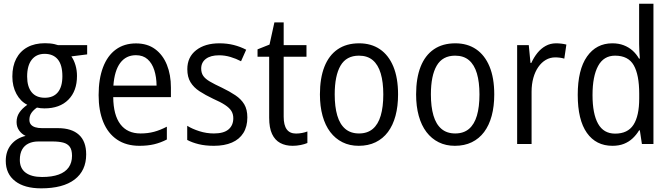

<svg xmlns="http://www.w3.org/2000/svg" viewBox="-20 -780 3635 1040"><path d="M203.1 240.2Q112.3 240.2 61.8 200.9Q11.2 161.6 11.2 91.3Q11.2 38.6 40.3 3.2Q69.3 -32.2 118.7 -43.9Q97.7 -53.7 83.7 -73.2Q69.8 -92.8 69.8 -119.1Q69.8 -147.5 84.5 -169.7Q99.1 -191.9 127.9 -212.4Q91.3 -230.5 69.1 -271.2Q46.9 -312 46.9 -365.7Q46.9 -421.9 67.9 -462.2Q88.9 -502.4 128.4 -524.2Q168 -545.9 223.6 -545.9Q237.8 -545.9 250.7 -544.7Q263.7 -543.5 274.7 -541Q285.6 -538.6 293.9 -535.6H452.1V-485.4L366.7 -474.6Q380.9 -454.1 388.9 -426.8Q397 -399.4 397 -368.7Q397 -287.1 350.3 -240Q303.7 -192.9 220.7 -192.9Q198.7 -192.9 180.2 -197.3Q161.6 -184.6 150.4 -168.7Q139.2 -152.8 139.2 -130.9Q139.2 -115.7 147.2 -105.7Q155.3 -95.7 170.7 -90.8Q186 -85.9 208 -85.9H293.9Q367.7 -85.9 407.2 -50.3Q446.8 -14.6 446.8 56.2Q446.8 144.5 384 192.4Q321.3 240.2 203.1 240.2ZM207.5 178.7Q261.7 178.7 297.9 165.5Q334 152.3 352.1 126.5Q370.1 100.6 370.1 64Q370.1 31.7 357.9 15.1Q345.7 -1.5 322.3 -7.6Q298.8 -13.7 265.1 -13.7H187Q157.7 -13.7 135 -2.9Q112.3 7.8 99.9 29.8Q87.4 51.8 87.4 86.4Q87.4 131.8 118.9 155.3Q150.4 178.7 207.5 178.7ZM222.7 -250.5Q269 -250.5 293.5 -280.3Q317.9 -310.1 317.9 -367.2Q317.9 -428.2 293 -458.3Q268.1 -488.3 221.7 -488.3Q176.8 -488.3 151.9 -456.5Q127 -424.8 127 -365.7Q127 -310.5 151.4 -280.5Q175.8 -250.5 222.7 -250.5Z M716.8 -544.9Q778.3 -544.9 820.3 -513.9Q862.3 -482.9 884 -429Q905.8 -375 905.8 -305.7V-253.9H593.3Q594.2 -156.7 632.1 -106.9Q669.9 -57.1 741.2 -57.1Q781.2 -57.1 814.7 -66.2Q848.1 -75.2 883.8 -93.8V-24.4Q849.6 -6.8 814.7 1.5Q779.8 9.8 735.4 9.8Q663.6 9.8 614 -23.9Q564.5 -57.6 539.3 -119.4Q514.2 -181.2 514.2 -264.6Q514.2 -352.5 538.1 -415.5Q562 -478.5 607.4 -511.7Q652.8 -544.9 716.8 -544.9ZM716.3 -481Q662.6 -481 631.3 -439.2Q600.1 -397.5 594.2 -316.4H828.1Q827.6 -362.8 815.7 -400.1Q803.7 -437.5 779.3 -459.2Q754.9 -481 716.3 -481Z M1319.8 -144Q1319.8 -94.2 1298.3 -59.8Q1276.9 -25.4 1236.3 -7.8Q1195.8 9.8 1138.7 9.8Q1092.3 9.8 1056.4 1Q1020.5 -7.8 994.1 -22V-98.6Q1021.5 -81.5 1060.1 -69.3Q1098.6 -57.1 1138.7 -57.1Q1191.9 -57.1 1217.8 -79.1Q1243.7 -101.1 1243.7 -139.6Q1243.7 -162.1 1233.2 -179Q1222.7 -195.8 1199 -211.4Q1175.3 -227.1 1134.3 -245.1Q1092.3 -265.1 1060.8 -285.6Q1029.3 -306.2 1012 -334.5Q994.6 -362.8 994.6 -405.3Q994.6 -470.7 1042.5 -508.1Q1090.3 -545.4 1168.5 -545.4Q1209.5 -545.4 1245.6 -536.4Q1281.7 -527.3 1313.5 -510.7L1285.6 -448.2Q1258.8 -462.4 1228.5 -471.4Q1198.2 -480.5 1166.5 -480.5Q1120.6 -480.5 1095.2 -461.2Q1069.8 -441.9 1069.8 -408.7Q1069.8 -385.3 1080.8 -369.1Q1091.8 -353 1116.7 -338.4Q1141.6 -323.7 1182.6 -304.7Q1224.1 -284.7 1255.1 -263.9Q1286.1 -243.2 1303 -215.1Q1319.8 -187 1319.8 -144Z M1583.5 -56.6Q1599.6 -56.6 1616.2 -59.8Q1632.8 -63 1645 -67.9V-5.4Q1630.4 1 1608.9 5.4Q1587.4 9.8 1564.9 9.8Q1526.4 9.8 1497.8 -5.6Q1469.2 -21 1453.6 -54.2Q1438 -87.4 1438 -142.6V-472.7H1375V-512.7L1439.9 -538.6L1466.3 -658.7H1516.6V-535.6H1640.1V-472.7H1516.6V-147.9Q1516.6 -102.1 1533.2 -79.3Q1549.8 -56.6 1583.5 -56.6Z M2136.2 -268.6Q2136.2 -204.1 2122.3 -152.6Q2108.4 -101.1 2081.3 -64.9Q2054.2 -28.8 2014.4 -9.5Q1974.6 9.8 1922.9 9.8Q1874 9.8 1835.2 -9.5Q1796.4 -28.8 1769 -64.7Q1741.7 -100.6 1727.3 -152.3Q1712.9 -204.1 1712.9 -268.6Q1712.9 -356.9 1737.3 -418.7Q1761.7 -480.5 1809.1 -512.9Q1856.4 -545.4 1925.3 -545.4Q1990.7 -545.4 2037.8 -513.4Q2085 -481.4 2110.6 -419.7Q2136.2 -357.9 2136.2 -268.6ZM1793 -268.6Q1793 -201.7 1806.9 -154.3Q1820.8 -106.9 1850.1 -82Q1879.4 -57.1 1924.8 -57.1Q1970.2 -57.1 1999.3 -81.8Q2028.3 -106.4 2042.2 -153.6Q2056.2 -200.7 2056.2 -268.6Q2056.2 -335.4 2042.2 -382.3Q2028.3 -429.2 1999.3 -453.9Q1970.2 -478.5 1924.3 -478.5Q1856 -478.5 1824.5 -424.3Q1793 -370.1 1793 -268.6Z M2657.2 -268.6Q2657.2 -204.1 2643.3 -152.6Q2629.4 -101.1 2602.3 -64.9Q2575.2 -28.8 2535.4 -9.5Q2495.6 9.8 2443.8 9.8Q2395 9.8 2356.2 -9.5Q2317.4 -28.8 2290 -64.7Q2262.7 -100.6 2248.3 -152.3Q2233.9 -204.1 2233.9 -268.6Q2233.9 -356.9 2258.3 -418.7Q2282.7 -480.5 2330.1 -512.9Q2377.4 -545.4 2446.3 -545.4Q2511.7 -545.4 2558.8 -513.4Q2606 -481.4 2631.6 -419.7Q2657.2 -357.9 2657.2 -268.6ZM2314 -268.6Q2314 -201.7 2327.9 -154.3Q2341.8 -106.9 2371.1 -82Q2400.4 -57.1 2445.8 -57.1Q2491.2 -57.1 2520.3 -81.8Q2549.3 -106.4 2563.2 -153.6Q2577.1 -200.7 2577.1 -268.6Q2577.1 -335.4 2563.2 -382.3Q2549.3 -429.2 2520.3 -453.9Q2491.2 -478.5 2445.3 -478.5Q2377 -478.5 2345.5 -424.3Q2314 -370.1 2314 -268.6Z M2992.2 -545.4Q3005.9 -545.4 3020.3 -543.7Q3034.7 -542 3047.9 -538.6L3036.6 -462.4Q3025.9 -465.8 3012.9 -467.5Q3000 -469.2 2987.3 -469.2Q2960 -469.2 2936.5 -455.6Q2913.1 -441.9 2895.8 -417Q2878.4 -392.1 2868.9 -357.9Q2859.4 -323.7 2859.4 -283.2V0H2781.2V-535.6H2844.2L2853.5 -439H2857.9Q2871.6 -469.2 2890.9 -493.2Q2910.2 -517.1 2935.5 -531.2Q2960.9 -545.4 2992.2 -545.4Z M3297.4 9.8Q3208.5 9.8 3158.9 -60.3Q3109.4 -130.4 3109.4 -266.1Q3109.4 -402.3 3159.7 -473.9Q3210 -545.4 3296.9 -545.4Q3331.1 -545.4 3358.4 -534.9Q3385.7 -524.4 3406.5 -505.9Q3427.2 -487.3 3441.4 -462.4H3445.8Q3444.3 -481 3443.1 -503.2Q3441.9 -525.4 3441.9 -541.5V-759.8H3519.5V0H3457L3445.8 -74.2H3441.9Q3427.2 -49.8 3407 -30.8Q3386.7 -11.7 3359.9 -1Q3333 9.8 3297.4 9.8ZM3312 -56.2Q3380.4 -56.2 3411.4 -104.2Q3442.4 -152.3 3442.4 -246.6V-272.5Q3442.4 -374.5 3412.8 -426.5Q3383.3 -478.5 3311.5 -478.5Q3250 -478.5 3219.7 -422.6Q3189.5 -366.7 3189.5 -265.1Q3189.5 -163.6 3219.5 -109.9Q3249.5 -56.2 3312 -56.2Z"/></svg>

Font: Open Sans SemiCondensed
Style: Regular
Weight: 400
Width: 4
Designer: Monotype Design Team
Foundry: Monotype Imaging Inc.
Version: Version 3.000